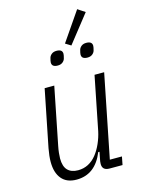

<svg xmlns="http://www.w3.org/2000/svg" viewBox="-131 -955 767 1041"><g transform="rotate(-15 252.0 -434.0)"><path d="M181 -512 117 -191Q113 -172 111 -153Q109 -134 109 -122Q109 -77 129.5 -56Q150 -35 188 -35Q219 -35 245 -48.5Q271 -62 291 -87Q311 -112 325.5 -145Q340 -178 347 -211L407 -512H461L368 -46H436L427 0H354Q314 0 314 -36Q314 -42 315 -50.5Q316 -59 318 -66L325 -102H318Q272 12 167 12Q112 12 83.5 -22Q55 -56 55 -117Q55 -149 63 -192L127 -512ZM327 -698 296 -717 408 -880 449 -853ZM228 -612Q195 -612 195 -637Q195 -645 200 -663Q203 -674 213.5 -682.5Q224 -691 241 -691Q274 -691 274 -666Q274 -658 269 -640Q266 -629 255.5 -620.5Q245 -612 228 -612ZM395 -612Q362 -612 362 -637Q362 -645 367 -663Q370 -674 380.5 -682.5Q391 -691 408 -691Q441 -691 441 -666Q441 -658 436 -640Q433 -629 422.5 -620.5Q412 -612 395 -612Z"/></g></svg>

Font: IBM Plex Sans Condensed Light
Style: Italic
Weight: 300
Width: 3
Italic angle: -11°
Designer: Mike Abbink, Paul van der Laan, Pieter van Rosmalen
Foundry: Bold Monday
Version: Version 1.3